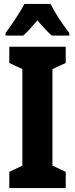

<svg xmlns="http://www.w3.org/2000/svg" viewBox="-20 -950 379 970"><path d="M312 0H27V-82L93 -113V-601L27 -632V-714H312V-632L245 -601V-113L312 -82ZM235 -930Q252 -897 276.5 -859Q301 -821 330 -783V-770H242Q226 -784 208 -803Q190 -822 169 -847Q148 -822 129.5 -802Q111 -782 97 -770H8V-783Q22 -802 41 -829.5Q60 -857 77 -884.5Q94 -912 103 -930Z"/></svg>

Font: Noto Sans Hebrew ExtraCondensed ExtraBold
Style: Regular
Weight: 800
Width: 2
Designer: Monotype Design Team
Foundry: Monotype Imaging Inc.
Version: Version 2.004; ttfautohint (v1.8.4.7-5d5b)